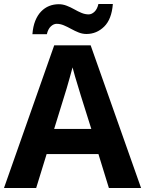

<svg xmlns="http://www.w3.org/2000/svg" viewBox="-20 -945 729 965"><path d="M527.3 0 474.7 -170.8H214.4L161.8 0H0L252.4 -717H435.7L689.1 0ZM386.4 -463.9Q381.5 -480.7 373.5 -506.7Q365.5 -532.6 357.5 -559.5Q349.5 -586.4 344.6 -606.3Q339.6 -586.3 331.1 -556.9Q322.7 -527.6 315.2 -501.2Q307.7 -474.9 303.7 -463.9L252.2 -297.1H438.9ZM142.9 -773.2Q145.9 -812 157.3 -840.5Q168.8 -868.9 186.7 -887.3Q204.6 -905.8 227.1 -914.8Q249.5 -923.8 275.5 -923.8Q295.5 -923.8 315 -916.3Q334.6 -908.8 353.1 -898.3Q371.6 -887.7 389.6 -880.2Q407.6 -872.7 425.5 -872.7Q440.7 -872.7 454.6 -885.7Q468.6 -898.8 474.6 -924.8H547.2Q541.2 -848.1 503.4 -811.1Q465.6 -774.2 414.6 -774.2Q394.6 -774.2 375.6 -781.7Q356.6 -789.2 337.6 -799.7Q318.6 -810.2 300.6 -817.8Q282.6 -825.3 264.6 -825.3Q249.5 -825.3 235.5 -812.3Q221.5 -799.2 215.5 -773.2Z"/></svg>

Font: Noto Sans Hebrew
Style: Regular
Weight: 400
Designer: Monotype Design Team
Foundry: Monotype Imaging Inc.
Version: Version 2.003;January 10, 2023;FontCreator 14.0.0.2877 64-bi